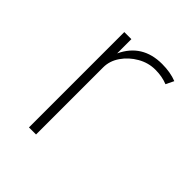

<svg xmlns="http://www.w3.org/2000/svg" viewBox="-153 -629 729 729"><g transform="rotate(45 211.5 -264.0)"><path d="M115.5 0H153.5V-360.5Q153.5 -395 174.5 -425.5Q195.5 -456 229 -475.2Q262.5 -494.5 300 -494.5Q336.5 -494.5 366 -482.5L381.5 -514.5Q347.5 -528 303 -528Q197 -528 153.5 -435.5V-512H115.5Z"/></g></svg>

Font: Spartan ExtraLight
Style: Regular
Weight: 200
Designer: Matt Bailey, Mirko Velimirovic
Foundry: Matt Bailey
Version: Version 1.003; ttfautohint (v1.8.3)